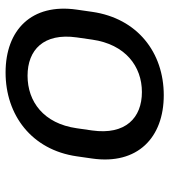

<svg xmlns="http://www.w3.org/2000/svg" viewBox="20 -608 599 678"><g transform="rotate(-90 319.0 -269.5)"><path d="M321.3 9.8C471.7 9.8 592.8 -83 615.7 -243.2L623.5 -297.4C646.5 -457 551.8 -548.8 401.4 -548.8C251.5 -548.8 128.4 -457 105.5 -297.4L97.7 -243.2C74.7 -83 171.4 9.8 321.3 9.8ZM332.5 -67.4C241.2 -67.4 180.2 -125.5 196.8 -243.2L204.6 -297.4C221.2 -414.6 298.8 -471.2 390.1 -471.2C481 -471.2 542 -414.6 525.4 -297.4L517.6 -243.2C501 -126 423.3 -67.4 332.5 -67.4Z"/></g></svg>

Font: Winston
Style: Italic
Weight: 400
Italic angle: -8.13011°
Designer: Vernon Adams, Kim Jin-seong, David Berlow, Cristiano Sobral
Foundry: The Winston Project Authors
Version: Version 3.004